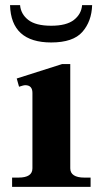

<svg xmlns="http://www.w3.org/2000/svg" viewBox="-20 -726 400 746"><path d="M19 -706H58Q61 -671 90 -648.5Q119 -626 179 -626Q238 -626 267 -648.5Q296 -671 299 -706H338Q336 -643 300 -602Q264 -561 179 -561Q23 -561 19 -706ZM27 -36H52Q106 -36 106 -72V-365Q106 -395 78 -395Q74 -395 67 -393Q60 -391 54 -389L45 -421L221 -477H253V-72Q253 -54 267 -45Q281 -36 307 -36H332V0H27Z"/></svg>

Font: Taviraj DemiBold
Style: Regular
Weight: 600
Designer: Katatrad Team
Foundry: CadsonDemak
Version: Version 1.030